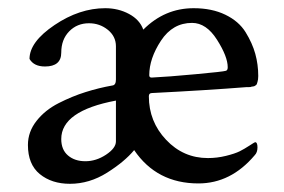

<svg xmlns="http://www.w3.org/2000/svg" viewBox="-20 -446 699 473"><path d="M265.6 -97.7V-198.2Q130.9 -172.9 130.9 -103.5Q130.9 -77.1 147.5 -63Q164.1 -48.8 190.4 -48.8Q216.8 -48.8 241.2 -64.9Q265.6 -81.1 265.6 -97.7ZM453.1 -389.6Q405.3 -389.6 376.5 -345.7Q347.7 -301.8 347.7 -260.7Q347.7 -254.9 353.5 -254.9Q393.6 -256.8 461.9 -263.2Q530.3 -269.5 536.1 -271.5Q541 -272.5 541 -280.3Q541 -306.6 514.6 -348.1Q488.3 -389.6 453.1 -389.6ZM239.3 -425.8Q271.5 -425.8 297.9 -411.6Q324.2 -397.5 333 -373Q385.7 -425.8 457 -425.8Q502 -425.8 535.2 -409.7Q568.4 -393.6 585 -366.7Q601.6 -339.8 608.9 -313.5Q616.2 -287.1 616.2 -258.8Q616.2 -253.9 615.7 -250.5Q615.2 -247.1 614.3 -244.1Q613.3 -241.2 612.8 -239.3Q612.3 -237.3 609.9 -235.8Q607.4 -234.4 606.9 -233.9Q606.4 -233.4 602.5 -232.9Q598.6 -232.4 598.1 -231.9Q597.7 -231.4 593.3 -231.4Q588.9 -231.4 587.9 -231.4Q489.3 -223.6 354.5 -216.8Q346.7 -216.8 346.7 -209Q346.7 -146.5 389.2 -101.6Q431.6 -56.6 492.2 -56.6Q514.6 -56.6 536.6 -62Q558.6 -67.4 570.3 -73.2Q582 -79.1 594.7 -87.4Q607.4 -95.7 608.4 -95.7Q614.3 -95.7 614.3 -83Q614.3 -70.3 607.4 -63.5Q548.8 5.9 468.8 5.9Q366.2 5.9 310.5 -76.2Q287.1 -47.9 243.7 -20.5Q200.2 6.8 152.3 6.8Q107.4 6.8 78.1 -17.1Q48.8 -41 48.8 -88.9Q48.8 -121.1 69.8 -147.9Q90.8 -174.8 124.5 -191.9Q158.2 -209 190.9 -219.2Q223.6 -229.5 256.8 -235.4Q265.6 -236.3 265.6 -250V-332Q265.6 -356.4 245.6 -372.6Q225.6 -388.7 199.2 -388.7Q169.9 -388.7 150.4 -368.7Q130.9 -348.6 130.9 -316.4Q130.9 -282.2 90.8 -282.2Q63.5 -282.2 52.7 -300.8Q52.7 -342.8 114.3 -384.3Q175.8 -425.8 239.3 -425.8Z"/></svg>

Font: Crimson Text
Style: Regular
Weight: 400
Version: Version 0.13